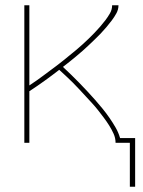

<svg xmlns="http://www.w3.org/2000/svg" viewBox="-20 -540 540 726"><path d="M471 166V0H417Q417 -18 409.5 -34.5Q402 -51 392.5 -66Q383 -81 372.5 -95Q362 -109 351 -123Q340 -137 328 -150Q316 -163 304 -176Q292 -189 280 -202Q268 -215 255.5 -227.5Q243 -240 230 -252Q217 -264 204 -276Q177 -255 148.5 -234.5Q120 -214 91 -195V0H72V-520H91V-217Q105 -226 117.5 -235Q130 -244 143 -253.5Q156 -263 168.5 -272.5Q181 -282 194 -291.5Q207 -301 219 -311Q231 -321 243.5 -331Q256 -341 268 -351Q280 -361 291.5 -371.5Q303 -382 314.5 -393Q326 -404 337 -415.5Q348 -427 358.5 -439Q369 -451 378.5 -463.5Q388 -476 396 -490Q404 -504 404 -520H428Q428 -504 420 -489.5Q412 -475 402.5 -462.5Q393 -450 382.5 -437.5Q372 -425 361 -413.5Q350 -402 338.5 -391Q327 -380 315.5 -369Q304 -358 292 -347.5Q280 -337 268 -327Q256 -317 243.5 -307Q231 -297 218 -287Q234 -272 249.5 -257Q265 -242 280 -226.5Q295 -211 310 -195Q325 -179 339.5 -162.5Q354 -146 367.5 -129.5Q381 -113 393.5 -95Q406 -77 417 -58Q428 -39 434 -18H491V166Z"/></svg>

Font: Zed Mono Thin
Style: Regular
Weight: 100
Monospace: yes
Designer: Belleve Invis
Foundry: Belleve Invis
Version: Version 1.0.0; ttfautohint (v1.8.4)